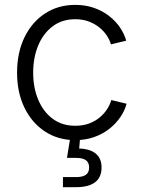

<svg xmlns="http://www.w3.org/2000/svg" viewBox="-20 -567 589 791"><path d="M290 10.3Q219.7 10.3 165.5 -25.1Q111.3 -60.5 80.8 -123.3Q50.3 -186 50.3 -267.6Q50.3 -350.1 80.8 -413.1Q111.3 -476.1 165.5 -511.5Q219.7 -546.9 290 -546.9Q332 -546.9 366.9 -534.7Q401.9 -522.5 429 -501.5Q456.1 -480.5 474.1 -454.1Q492.2 -427.7 500 -399.4L437 -384.3Q432.1 -401.9 420.2 -420.2Q408.2 -438.5 389.6 -453.6Q371.1 -468.8 346.2 -478.3Q321.3 -487.8 290 -487.8Q235.4 -487.8 196.5 -458.3Q157.7 -428.7 137.2 -379.2Q116.7 -329.6 116.7 -267.6Q116.7 -206.5 137.2 -157Q157.7 -107.4 196.5 -78.1Q235.4 -48.8 290 -48.8Q321.8 -48.8 347.2 -58.3Q372.6 -67.9 391.1 -83.5Q409.7 -99.1 421.6 -117.9Q433.6 -136.7 438.5 -154.8L501.5 -139.6Q494.1 -111.3 475.8 -84.5Q457.5 -57.6 430.2 -36.1Q402.8 -14.6 367.4 -2.2Q332 10.3 290 10.3ZM239.3 204.1V162.6H293.5Q321.3 162.6 334.2 152.8Q347.2 143.1 347.2 123Q347.2 103 334.2 93.3Q321.3 83.5 292.5 83.5H255.9L272.5 -18.6H310.1V0L306.2 44.9Q351.6 46.4 375 66.2Q398.4 85.9 398.4 123Q398.4 163.6 371.8 183.8Q345.2 204.1 293.5 204.1Z"/></svg>

Font: Inter 18pt Light
Style: Regular
Weight: 300
Designer: Rasmus Andersson
Foundry: rsms
Version: Version 4.001;git-66647c0bb